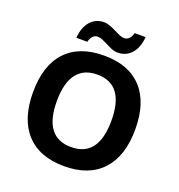

<svg xmlns="http://www.w3.org/2000/svg" viewBox="-161 -1056 1118 1199"><g transform="rotate(20 398.0 -456.0)"><path d="M468.3 -771Q445.3 -771 417 -784.2Q408.2 -788.1 378.2 -803.2Q348.1 -818.4 335.9 -820.3Q323.7 -822.3 318.4 -822.3Q302.2 -822.3 288.6 -808.8Q274.9 -795.4 269 -770H196.3Q201.7 -840.8 236.8 -880.9Q272 -920.9 329.1 -920.9Q356 -920.9 406.7 -895.5Q424.3 -886.7 432.6 -882.8Q458.5 -870.1 476.8 -870.1Q495.1 -870.1 508.8 -883.5Q522.5 -897 528.3 -921.9H601.1Q595.7 -851.1 560.3 -811Q524.9 -771 468.3 -771ZM58.1 -358.6Q58.1 -536.6 146 -630.9Q233.9 -725.1 398.4 -725.1Q563 -725.1 650.4 -630.4Q737.8 -535.6 737.8 -358.2Q737.8 -180.7 649.9 -85.4Q562 9.8 397.9 9.8Q233.9 9.8 146 -85.4Q58.1 -180.7 58.1 -358.6ZM398.9 -599.1Q308.6 -599.1 262.7 -538.3Q216.8 -477.5 216.8 -357.9Q216.8 -117.2 397.9 -117.2Q579.1 -117.2 579.1 -358.2Q579.1 -599.1 398.9 -599.1Z"/></g></svg>

Font: Open Sans Hebrew
Style: Bold
Weight: 700
Foundry: Ascender Corporation, Yanek Iontef
Version: Version 2.001;PS 002.001;hotconv 1.0.70;makeotf.lib2.5.58329